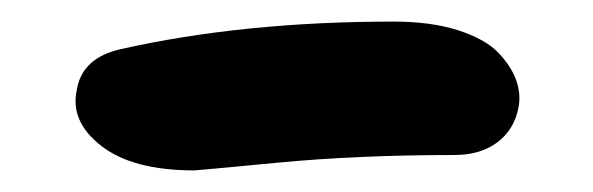

<svg xmlns="http://www.w3.org/2000/svg" viewBox="-20 -347 547 177"><path d="M159.2 -189.9Q102.5 -189.9 73.5 -212.4Q44.4 -234.9 50.8 -264.2Q55.7 -293.9 91.8 -301.8Q204.6 -327.1 342.8 -327.1Q377.4 -327.1 402.3 -319.1Q427.2 -311 439.2 -298.6Q451.2 -286.1 455.8 -273.2Q460.4 -260.3 458 -248Q454.1 -227.5 438.5 -215.8Q422.9 -204.1 398.9 -204.1Q310.1 -204.1 235.6 -197Q161.1 -189.9 159.2 -189.9Z"/></svg>

Font: Shantell Sans Normal
Style: Italic
Weight: 600
Italic angle: -11.31°
Designer: Stephen Nixon, Anya Danilova, Shantell Martin
Foundry: Arrow Type
Version: Version 1.006;[559af2be0]